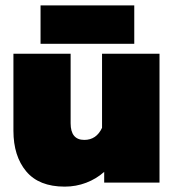

<svg xmlns="http://www.w3.org/2000/svg" viewBox="-20 -680 649 715"><path d="M131 -660H480V-517H131ZM30 -193V-480H243V-221Q243 -159 294 -159Q339 -159 360 -204V-480H574V0H368V-40Q339 -14 301 0.5Q263 15 221 15Q125 15 77.5 -42Q30 -99 30 -193Z"/></svg>

Font: Readiness Black
Style: Regular
Weight: 900
Designer: Katatrad Team
Foundry: CadsonDemak
Version: Version 1.00;April 23, 2019;FontCreator 11.5.0.2425 64-bit; 